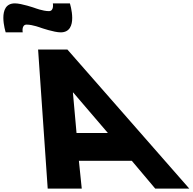

<svg xmlns="http://www.w3.org/2000/svg" viewBox="-311 -1119 1143 1139"><path d="M-68 -954C-68 -954 9.8 -927 48.8 -927C158.8 -927 103.5 -1099 103.5 -1099H2.5C2.5 -1099 11.2 -1053 -20.8 -1053C-56.8 -1053 -105.8 -1072 -105.8 -1072C-105.8 -1072 -183.5 -1099 -222.5 -1099C-332.5 -1099 -277.2 -927 -277.2 -927H-176.2C-176.2 -927 -185 -973 -153 -973C-117 -973 -68 -954 -68 -954ZM89 -825H-85L-28 0H174L157 -165H471L610 0H812ZM329 -330H143L121.5 -570H123.5Z"/></svg>

Font: Hussar
Style: BdOpOblFive
Weight: 700
Foundry: Cannot Into Space Fonts
Version: Version 2.00